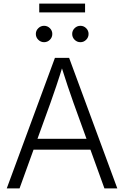

<svg xmlns="http://www.w3.org/2000/svg" viewBox="-20 -1050 691 1070"><path d="M17.6 0 286.1 -727.5H365.2L633.8 0H562L389.2 -478Q374.5 -519 357.2 -570.6Q339.8 -622.1 316.4 -696.3H334Q311 -621.6 293.5 -569.8Q275.9 -518.1 261.7 -478L88.9 0ZM144 -215.8V-276.4H506.8V-215.8ZM428.2 -814.9Q409.2 -814.9 395.8 -828.4Q382.3 -841.8 382.3 -860.8Q382.3 -879.4 395.8 -892.8Q409.2 -906.2 428.2 -906.2Q446.8 -906.2 460.2 -892.8Q473.6 -879.4 473.6 -860.8Q473.6 -841.8 460.2 -828.4Q446.8 -814.9 428.2 -814.9ZM225.6 -814.9Q207 -814.9 193.4 -828.4Q179.7 -841.8 179.7 -860.8Q179.7 -879.4 193.4 -892.8Q207 -906.2 225.6 -906.2Q244.6 -906.2 258.1 -892.8Q271.5 -879.4 271.5 -860.8Q271.5 -841.8 258.1 -828.4Q244.6 -814.9 225.6 -814.9ZM454.1 -1029.8V-981H198.7V-1029.8Z"/></svg>

Font: Inter 24pt Light
Style: Regular
Weight: 300
Designer: Rasmus Andersson
Foundry: rsms
Version: Version 4.001;git-66647c0bb